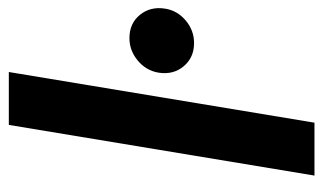

<svg xmlns="http://www.w3.org/2000/svg" viewBox="-176 -592 768 457"><g transform="rotate(-90 208.5 -364.0)"><path d="M265.1 -727.5 144.5 0H18.6L139.2 -727.5ZM334 -286.6Q299.3 -286.6 278.6 -311.5Q257.8 -336.4 263.7 -372.1Q269 -401.4 292.7 -420.9Q316.4 -440.4 345.7 -440.4Q380.9 -440.4 401.1 -415.5Q421.4 -390.6 416 -356Q411.6 -326.7 387.9 -306.6Q364.3 -286.6 334 -286.6Z"/></g></svg>

Font: Inter 20pt SemiBold
Style: Italic
Weight: 600
Italic angle: -9.3988°
Version: Version 4.001;git-66647c0bb